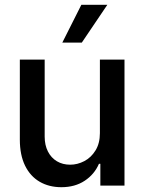

<svg xmlns="http://www.w3.org/2000/svg" viewBox="-20 -781 607 808"><path d="M400.4 -530.3H503.9V0H402.3V-91.8H396.5Q377.4 -47.4 336.4 -20.3Q295.4 6.8 238.3 6.8Q186.5 6.8 147 -16.1Q107.4 -39.1 85.4 -84Q63.5 -128.9 63.5 -193.4V-530.3H168V-206.1Q168 -170.4 181.6 -143.6Q195.3 -116.7 219.5 -102.3Q243.7 -87.9 275.4 -87.9Q305.7 -87.9 334.5 -102.8Q363.3 -117.7 381.8 -147.7Q400.4 -177.7 400.4 -220.7ZM322.3 -760.7H431.6L324.2 -601.6H242.2Z"/></svg>

Font: Pretendard GOV Medium
Style: Regular
Weight: 500
Designer: Base glyphs from Inter by Rasmus Andersson; Hangeul glyphs from Noto Sans CJK(Source Han Sans) by Jang Soo-young and Kan
Foundry: Kil Hyung-jin
Version: Version 1.309